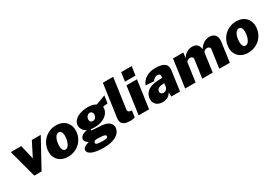

<svg xmlns="http://www.w3.org/2000/svg" viewBox="45 -1829 4393 3086"><g transform="rotate(-30 2241.0 -285.5)"><path d="M595 -516H429L295 -252L232 -516H39L177 0H312Z M803 10C964 10 1092 -101 1114 -255C1136 -412 1043 -526 880 -526C726 -526 593 -418 570 -255C548 -100 643 10 803 10ZM822 -111C759 -111 757 -207 765 -262C773 -318 800 -407 863 -407C925 -407 929 -318 921 -262C913 -207 884 -111 822 -111Z M1375 171C1571 171 1681 96 1695 -3C1706 -83 1652 -148 1510 -158C1467 -161 1426 -163 1408 -164C1359 -167 1327 -167 1328 -181C1329 -186 1333 -188 1343 -190C1361 -188 1396 -187 1412 -187C1576 -187 1675 -277 1687 -364C1688 -371 1689 -380 1688 -387C1685 -400 1690 -408 1708 -410L1777 -417L1797 -554L1661 -503C1651 -499 1620 -487 1618 -488C1583 -508 1545 -524 1471 -524C1330 -524 1200 -468 1185 -363C1177 -309 1205 -243 1275 -209C1192 -199 1149 -160 1143 -119C1138 -82 1165 -55 1196 -38C1204 -34 1205 -30 1195 -27C1141 -13 1096 8 1089 52C1080 118 1172 171 1375 171ZM1432 -288C1395 -288 1374 -318 1379 -357C1385 -396 1415 -430 1452 -430C1489 -430 1510 -396 1504 -357C1499 -318 1469 -288 1432 -288ZM1420 69C1321 69 1277 62 1282 29C1284 12 1300 -11 1354 -8L1446 -2C1486 1 1509 15 1505 37C1503 56 1488 69 1420 69Z M1968 11C1994 11 2020 4 2043 -5L2060 -123L2040 -125C1989 -132 1986 -157 1990 -182L2069 -742H1878L1795 -156C1784 -80 1778 11 1968 11Z M2413 -742H2218L2194 -579H2389ZM2380 -516H2186L2114 0H2308Z M2558 10C2628 10 2687 -20 2716 -80L2720 0H2881L2932 -365C2945 -461 2901 -526 2721 -526C2589 -526 2489 -464 2451 -361L2604 -350C2630 -398 2667 -410 2696 -410C2735 -410 2750 -390 2746 -354L2743 -332H2703C2515 -332 2418 -267 2403 -155C2388 -48 2460 10 2558 10ZM2643 -113C2610 -113 2582 -135 2588 -174C2596 -230 2667 -241 2698 -241H2729L2720 -174C2714 -142 2681 -113 2643 -113Z M2977 0H3171L3219 -341C3223 -370 3258 -389 3287 -389C3317 -389 3346 -370 3342 -341L3294 0H3488L3531 -310C3533 -319 3534 -327 3536 -341C3540 -370 3576 -389 3605 -389C3634 -389 3662 -370 3659 -341L3611 0H3806L3856 -363C3871 -468 3815 -526 3730 -526C3677 -526 3601 -508 3536 -407C3529 -474 3495 -527 3410 -527C3358 -527 3279 -508 3227 -416L3241 -516H3049Z M4146 10C4307 10 4435 -101 4457 -255C4479 -412 4386 -526 4223 -526C4069 -526 3936 -418 3913 -255C3891 -100 3986 10 4146 10ZM4165 -111C4102 -111 4100 -207 4108 -262C4116 -318 4143 -407 4206 -407C4268 -407 4272 -318 4264 -262C4256 -207 4227 -111 4165 -111Z"/></g></svg>

Font: United Sans Black
Style: Italic
Weight: 900
Italic angle: -8°
Designer: Pablo Impallari, Rodrigo Fuenzalida (Modified by Dan O. Williams)
Version: Version 1.000;PS 001.000;hotconv 1.0.88;makeotf.lib2.5.64775